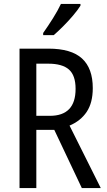

<svg xmlns="http://www.w3.org/2000/svg" viewBox="-20 -1029 549 983"><path d="M228 -780Q345 -780 400 -729.5Q455 -679 455 -578Q455 -503 424 -456.5Q393 -410 336 -386L496 -66H399L258 -364H166V-66H80V-780ZM227 -703H166V-436H235Q367 -436 367 -574Q367 -643 333 -673Q299 -703 227 -703ZM392 -1000Q379 -979 355 -950.5Q331 -922 303.5 -894.5Q276 -867 255 -849H201V-860Q227 -897 251.5 -936Q276 -975 292 -1009H392Z"/></svg>

Font: Noto Sans Malayalam UI Condensed
Style: Regular
Weight: 400
Width: 3
Designer: Jelle Bosma - Monotype Design Team
Foundry: Monotype Imaging Inc.
Version: Version 2.104; ttfautohint (v1.8.4.7-5d5b)